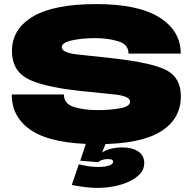

<svg xmlns="http://www.w3.org/2000/svg" viewBox="-20 -702 958 939"><path d="M457 217Q496.5 217 537.2 209.2Q578 201.5 611.8 185.8Q645.5 170 665.5 147.5Q685.5 125 685.5 96Q685.5 58 655.8 38.5Q626 19 577 19Q542 19 512.2 28.5Q482.5 38 467.5 53L460 91Q465 85.5 478 80.8Q491 76 504.5 76Q520.5 76 526.8 78.5Q533 81 533 89.5Q533 100.5 514 107.5Q495 114.5 459.5 114.5Q432 114.5 407.8 110.2Q383.5 106 365.5 101.5L331 202.5Q364 209 396.2 213Q428.5 217 457 217ZM460 91 498 -2.5H401L372.5 84ZM457.5 3Q665 3 764.8 -58Q864.5 -119 864.5 -231.5Q864.5 -321 795.2 -358Q726 -395 531.5 -417Q429 -427.5 355.5 -436Q282 -444.5 282 -471.5Q282 -493 330.5 -504.2Q379 -515.5 447 -515.5Q506.5 -515.5 557.5 -500.5Q608.5 -485.5 608.5 -440H864Q864 -551 760.2 -616.5Q656.5 -682 450.5 -682Q244 -682 141.2 -621.2Q38.5 -560.5 38.5 -452.5Q38.5 -359.5 111 -319Q183.5 -278.5 365.5 -258Q473 -247.5 544.5 -239.5Q616 -231.5 616 -204.5Q616 -181.5 567.5 -172.5Q519 -163.5 455 -163.5Q391 -163.5 341.8 -178.8Q292.5 -194 292.5 -240H37.5Q37.5 -124 139.2 -60.5Q241 3 457.5 3Z"/></svg>

Font: Anybody Expanded Black
Style: Regular
Weight: 900
Width: 7
Designer: Tyler Finck
Foundry: Etcetera Type Company
Version: Version 1.113;gftools[0.9.25]